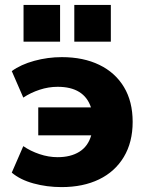

<svg xmlns="http://www.w3.org/2000/svg" viewBox="-20 -752 601 783"><path d="M231 11Q171 11 116.5 -4Q62 -19 28 -48L75 -156Q104 -136 141 -123.5Q178 -111 215 -111Q268 -111 303.5 -133Q339 -155 352 -200H136V-314H351Q323 -398 215 -398Q178 -398 141.5 -386Q105 -374 75 -354L28 -462Q65 -489 120 -504Q175 -519 232 -519Q320 -519 385 -487.5Q450 -456 485.5 -397Q521 -338 521 -255Q521 -172 485 -112Q449 -52 384 -20.5Q319 11 231 11ZM283 -582V-732H432V-582ZM76 -582V-732H225V-582Z"/></svg>

Font: Mulish Black
Style: Regular
Weight: 900
Designer: Vernon Adams
Foundry: Vernon Adams
Version: Version 3.603; ttfautohint (v1.8.3)